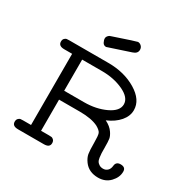

<svg xmlns="http://www.w3.org/2000/svg" viewBox="-181 -969 1120 1142"><g transform="rotate(30 379.0 -398.0)"><path d="M45.9 -29.8Q45.9 -43.9 53.5 -51.5Q61 -59.1 67.6 -60.1Q74.2 -61 85.9 -61H140.1V-549.8H85.9Q45.9 -549.8 45.9 -580.1Q45.9 -594.2 53.5 -601.6Q61 -608.9 67.6 -609.9Q74.2 -610.8 85.9 -610.8H354Q463.9 -610.8 544.9 -562Q626 -513.2 626 -442.9Q626 -401.9 595.5 -366Q564.9 -330.1 511.2 -307.1Q548.3 -289.1 566.9 -261.2Q581.1 -240.2 584 -223.1Q586.9 -206.1 586.9 -161.1Q586.9 -137.2 587.4 -125.5Q587.9 -113.8 590.3 -96.4Q592.8 -79.1 598.4 -71Q604 -63 614.5 -56.4Q625 -49.8 641.1 -49.8Q658.2 -49.8 670.7 -61.5Q683.1 -73.2 685.1 -95.2Q688 -125 719.2 -125Q754.4 -125 753.9 -94.2Q753.9 -55.2 722.4 -22Q690.9 11.2 641.1 11.2Q577.1 11.2 543.9 -34.2Q525.9 -59.1 522 -82Q518.1 -105 518.1 -157.2Q518.1 -205.1 512.5 -220.5Q506.8 -235.8 478 -252Q432.1 -274.9 352.1 -274.9H209V-61H263.2Q275.4 -61 281.7 -60.1Q288.1 -59.1 295.7 -51.5Q303.2 -43.9 303.2 -29.8Q303.2 0 263.2 0H85.9Q45.9 0 45.9 -29.8ZM209 -335.9H345.2Q428.2 -335.9 492.7 -366.5Q557.1 -397 557.1 -442.9Q557.1 -488.8 492.7 -519.3Q428.2 -549.8 345.2 -549.8H209ZM262.2 -727.1Q262.2 -736.8 268.8 -743.9Q275.4 -751 279.8 -753.2Q284.2 -755.4 294.4 -758.3Q438.5 -807.1 444.3 -807.1Q457.5 -807.1 467.8 -797.1Q478 -787.1 478 -772Q478 -746.1 446.3 -736.3Q298.3 -686.5 294.4 -686Q277.3 -686 269.8 -700.4Q262.2 -714.8 262.2 -727.1Z"/></g></svg>

Font: CMU Typewriter Text Variable Width
Style: Medium
Weight: 500
Version: Version 0.7.0